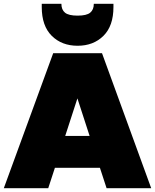

<svg xmlns="http://www.w3.org/2000/svg" viewBox="-20 -987 813 1007"><path d="M539 0 504 -107H268L233 0H0L259 -708H515L773 0ZM575 -950Q575 -851 522.5 -799Q470 -747 387 -747Q304 -747 251.5 -799Q199 -851 199 -950V-967H302Q302 -936 321 -920.5Q340 -905 387 -905Q434 -905 453 -920.5Q472 -936 472 -967H575ZM450 -274 386 -471 322 -274Z"/></svg>

Font: Poppins Black
Style: Regular
Weight: 900
Designer: Ninad Kale (Devanagari), Jonny Pinhorn (Latin)
Foundry: Indian Type Foundry
Version: Version 3.200;PS 1.000;hotconv 16.6.54;makeotf.lib2.5.65590